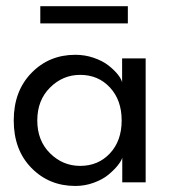

<svg xmlns="http://www.w3.org/2000/svg" viewBox="-20 -604 576 636"><path d="M113.5 -526.5V-583.5H403.5V-526.5ZM385 0V-81.5Q382 -71 370 -56Q358 -41 339 -25.2Q320 -9.5 290.8 1.2Q261.5 12 229.5 12Q142.5 12 84 -47.8Q25.5 -107.5 25.5 -205Q25.5 -302 84 -362.2Q142.5 -422.5 229.5 -422.5Q261.5 -422.5 290.5 -412.5Q319.5 -402.5 338.5 -387.8Q357.5 -373 369.5 -358.2Q381.5 -343.5 384.5 -331.5V-410.5H462.5V0ZM245.5 -54.5Q305.5 -54.5 344.2 -96Q383 -137.5 383 -205Q383 -272.5 344.2 -314.2Q305.5 -356 245.5 -356Q188 -356 145.8 -314Q103.5 -272 103.5 -205Q103.5 -138 145.8 -96.2Q188 -54.5 245.5 -54.5Z"/></svg>

Font: League Spartan
Style: Regular
Weight: 350
Foundry: The League of Moveable Type
Version: Version 2.002